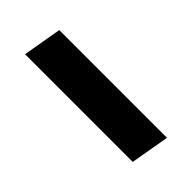

<svg xmlns="http://www.w3.org/2000/svg" viewBox="8 -582 484 484"><g transform="rotate(45 250.0 -340.0)"><path d="M433 -288H49L67 -392H451Z"/></g></svg>

Font: Iosevka Extrabold Oblique
Style: Regular
Weight: 800
Italic angle: -9°
Monospace: yes
Designer: Belleve Invis
Foundry: Belleve Invis
Version: Version 32.5.0; ttfautohint (v1.8.4)